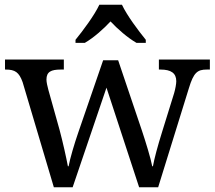

<svg xmlns="http://www.w3.org/2000/svg" viewBox="-20 -786 902 806"><path d="M297 -619V-606H336C374 -628 414 -664 444 -696C474 -664 515 -628 553 -606H592V-619C561 -657 513 -721 492 -766H397C376 -721 328 -657 297 -619ZM75 -441 206 0H285L427 -418L564 0H644L773 -416C793 -482 809 -494 848 -494H861V-536H647V-494H654C698 -494 720 -479 720 -445C720 -434 716 -412 711 -395L661 -234C641 -170 628 -121 622 -88H619C613 -121 592 -189 576 -237L476 -533H413L309 -231C292 -182 274 -121 268 -88H265C259 -121 243 -193 230 -241L183 -409C179 -424 175 -441 175 -452C175 -485 195 -494 235 -494H248V-536H1V-494H4C43 -494 60 -483 75 -441Z"/></svg>

Font: Noto Serif Balinese
Style: Regular
Weight: 400
Designer: Monotype Design Team
Foundry: Monotype Imaging Inc.
Version: Version 2.005